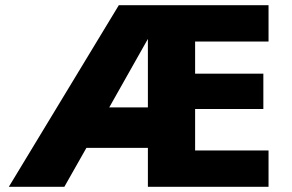

<svg xmlns="http://www.w3.org/2000/svg" viewBox="-20 -720 1125 740"><path d="M550 -570 401 -306H550ZM732 -300V-140H1015V0H550V-150H313L228 0H14L438 -700H1015V-560H732V-436H995V-300Z"/></svg>

Font: renner_700bold
Style: Bold
Weight: 700
Version: Version 003.000 ; ttfautohint (v0.97) -l 8 -r 50 -G 200 -x 1